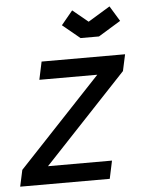

<svg xmlns="http://www.w3.org/2000/svg" viewBox="-63 -741 576 782"><g transform="rotate(-5 224.5 -350.0)"><path d="M324.2 -645 414.1 -699.7 452.1 -637.2 360.8 -581.5H285.6L214.4 -640.1L261.2 -696.8ZM103.5 -426.8 119.1 -500H460.4L445.8 -432.6L107.9 -73.2H369.6L354 0H-12.2L2.4 -67.4L340.3 -426.8Z"/></g></svg>

Font: Anka/Coder Narrow
Style: Italic
Weight: 400
Width: 3
Italic angle: -12°
Monospace: yes
Version: Version 001.100